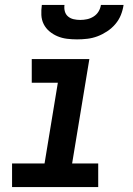

<svg xmlns="http://www.w3.org/2000/svg" viewBox="-20 -760 540 780"><path d="M379 0H29V-96H161L215 -424H109V-520H343L273 -96H379ZM293 -600Q272 -600 252 -602.5Q232 -605 214 -612.5Q196 -620 181 -632.5Q166 -645 157.5 -662Q149 -679 148 -699Q147 -719 150 -740H242Q240 -726 243.5 -713.5Q247 -701 256.5 -693Q266 -685 279 -682Q292 -679 306 -679Q320 -679 334 -682Q348 -685 360.5 -693Q373 -701 380.5 -713.5Q388 -726 390 -740H482Q479 -719 471 -699Q463 -679 448.5 -662Q434 -645 415 -632.5Q396 -620 376 -612.5Q356 -605 335 -602.5Q314 -600 293 -600Z"/></svg>

Font: Iosevka Oblique
Style: Bold
Weight: 700
Italic angle: -9°
Monospace: yes
Designer: Belleve Invis
Foundry: Belleve Invis
Version: Version 32.5.0; ttfautohint (v1.8.4)